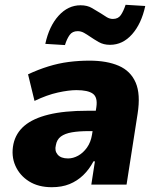

<svg xmlns="http://www.w3.org/2000/svg" viewBox="-20 -770 649 801"><path d="M196 11Q140 11 101 -13.5Q62 -38 44 -79Q26 -120 36 -169Q46 -215 82 -245.5Q118 -276 183 -292Q248 -308 346 -308H403L390 -223H350Q309 -223 280 -218Q251 -213 234 -200.5Q217 -188 213 -164Q207 -141 220.5 -125Q234 -109 264 -109Q285 -109 306 -120.5Q327 -132 343 -154.5Q359 -177 364 -209L382 -323Q388 -364 367.5 -379Q347 -394 299 -394Q267 -394 221.5 -384Q176 -374 124 -349L97 -460Q140 -480 182 -493Q224 -506 266.5 -511.5Q309 -517 353 -517Q426 -517 475.5 -495.5Q525 -474 546 -425.5Q567 -377 554 -295L508 0H361L376 -97H370Q352 -63 327 -39Q302 -15 270 -2Q238 11 196 11ZM251 -582 169 -587Q185 -661 224.5 -704.5Q264 -748 316 -748Q344 -748 363.5 -736.5Q383 -725 401 -714Q414 -705 426 -698Q438 -691 451 -691Q473 -691 484 -707Q495 -723 504 -750L586 -745Q570 -671 531 -627Q492 -583 439 -583Q412 -583 392 -594.5Q372 -606 356 -617Q343 -626 330.5 -633Q318 -640 304 -640Q282 -640 270.5 -624Q259 -608 251 -582Z"/></svg>

Font: Nunito Sans 7pt SemiCondensed Black
Style: Italic
Weight: 900
Width: 4
Italic angle: -9°
Designer: Vernon Adams
Foundry: Vernon Adams
Version: Version 3.101;gftools[0.9.27]